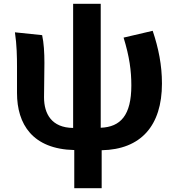

<svg xmlns="http://www.w3.org/2000/svg" viewBox="-20 -735 939 1016"><path d="M59 -564C69 -498 70 -431 70 -383V-243C70 -78 152 54 373 59V261H518V60C725 56 837 -69 837 -293C837 -390 819 -480 788 -572L634 -536C665 -435 675 -361 675 -283C675 -125 618 -63 513 -59V-715H367V-58C253 -59 213 -133 213 -220C213 -264 215 -350 215 -402C215 -458 212 -507 203 -549Z"/></svg>

Font: GenEiGothic-pro-Regular
Style: Bold
Weight: 700
Designer: Ryoko NISHIZUKA (kana & ideographs); Paul D. Hunt (Latin, Greek & Cyrillic); Wenlong ZHANG (bopomofo); Sandoll Communica
Foundry: Adobe Systems Incorporated; o_tamon
Version: Version 1.000.140830